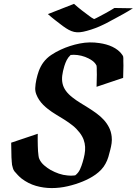

<svg xmlns="http://www.w3.org/2000/svg" viewBox="-20 -959 711 998"><path d="M176.3 -263.7Q176.3 -258.8 176 -249Q175.8 -239.3 176 -226.6Q176.3 -213.9 176.5 -200Q176.8 -186 177.7 -173.1Q178.7 -160.2 180.2 -149.2Q181.6 -138.2 184.6 -132.3Q192.9 -113.8 209.7 -99.4Q226.6 -85 243.7 -75.2Q264.2 -64 286.1 -56.4Q308.1 -48.8 331.5 -46.9Q341.3 -45.9 349.1 -45.9Q356.9 -45.9 365.7 -46.9L371.6 -47.9Q387.7 -60.5 396 -78.9Q404.3 -97.2 409.7 -116.2Q416 -137.2 419.7 -157Q423.3 -176.8 422.4 -195.6Q421.4 -214.4 414.8 -232.7Q408.2 -251 394 -269.5Q377.9 -290.5 357.9 -306.4Q337.9 -322.3 315.9 -336.2Q293.9 -350.1 271.7 -363.3Q249.5 -376.5 229 -392.6Q216.8 -401.9 204.8 -413.8Q192.9 -425.8 183.6 -439.7Q174.3 -453.6 168.5 -469Q162.6 -484.4 163.1 -501Q164.1 -522.9 169.2 -546.1Q174.3 -569.3 181.6 -589.8Q186 -601.6 192.1 -613.3Q198.2 -625 205.6 -634.8Q222.2 -657.2 246.3 -673.3Q270.5 -689.5 295.4 -700.7Q342.8 -722.7 394.5 -732.9Q446.3 -743.2 498 -734.9Q515.1 -732.4 532 -727.8Q548.8 -723.1 564.2 -715.8Q579.6 -708.5 593 -698Q606.4 -687.5 616.7 -672.4Q621.6 -665.5 621.1 -656.5Q620.6 -647.5 621.1 -639.2Q622.1 -617.7 621.1 -596.7Q620.1 -575.7 620.1 -554.2Q585.4 -543 551.3 -531.2Q517.1 -519.5 481.9 -507.8Q481.9 -529.3 482.9 -550.3Q483.9 -571.3 482.9 -592.8Q482.9 -599.6 482.9 -605.5Q482.9 -611.3 481.9 -617.7Q474.1 -633.8 457.8 -645Q441.4 -656.2 422.1 -663.3Q402.8 -670.4 382.8 -672.9Q362.8 -675.3 347.2 -673.3Q334.5 -661.6 327.1 -647.2Q319.8 -632.8 314.5 -615.7Q306.2 -588.4 303.5 -566.2Q300.8 -543.9 305.2 -524.4Q309.6 -504.9 322.3 -487.1Q335 -469.2 358.4 -451.2Q376.5 -437 397.7 -424.1Q418.9 -411.1 440.7 -397.5Q462.4 -383.8 482.7 -368.9Q502.9 -354 519.3 -336.2Q535.6 -318.4 546.6 -296.9Q557.6 -275.4 560.5 -249Q562.5 -231.9 560.1 -214.4Q557.6 -196.8 553.2 -180.2Q548.8 -161.6 543.2 -143.1Q537.6 -124.5 528.3 -107.9Q519.5 -91.3 506.3 -77.4Q493.2 -63.5 477.5 -52.2Q461.9 -41 444.8 -32Q427.7 -22.9 411.1 -16.1Q373.5 -0.5 332 9Q290.5 18.6 248.8 18.6Q207 18.6 167 7.1Q127 -4.4 92.3 -30.8Q81.1 -40 73 -48.6Q64.9 -57.1 55.2 -68.4Q49.8 -75.2 47.1 -84.7Q44.4 -94.2 42.5 -102.5Q42 -105.5 42 -108.9Q42 -112.3 41.5 -114.7Q41.5 -115.2 41.3 -115.7Q41 -116.2 41 -117.2V-118.7V-121.1L39.6 -140.1Q38.1 -178.7 38.1 -217.3ZM670.9 -916Q646.5 -900.4 621.8 -886.7Q597.2 -873 571.8 -859.4L560.5 -853.5L559.1 -852.5Q558.6 -852.5 556.6 -851.8Q554.7 -851.1 553.7 -850.1L557.6 -852.1Q555.2 -850.6 552.7 -849.1Q550.3 -847.7 547.9 -846.7L544.4 -844.7Q537.6 -840.8 531 -837.6Q524.4 -834.5 517.6 -831.1Q477.1 -811 432.1 -798.8Q411.6 -793 395.5 -791.5Q379.4 -790 365.2 -793.2Q351.1 -796.4 337.2 -804Q323.2 -811.5 306.6 -823.7Q286.6 -838.9 267.1 -854Q247.6 -869.1 229 -885.7L364.7 -939Q383.8 -921.9 404.1 -906Q424.3 -890.1 445.3 -875Q451.7 -870.6 457 -866.7Q462.4 -862.8 469.2 -859.9Q471.7 -860.8 474.1 -862.1Q476.6 -863.3 479 -864.3Q479 -864.7 484.6 -867.2Q490.2 -869.6 493.2 -871.6L526.9 -889.6Q539.6 -896.5 551.3 -903.3Q563 -910.2 574.7 -917.5ZM481.4 -855.5H481.9Q483.9 -855 487.3 -854.5Q490.7 -854 488.8 -854.5ZM385.7 -51.8Q385.3 -51.8 385.3 -51.3Q386.2 -51.8 385.7 -51.8ZM558.6 -852.5H559.1Z"/></svg>

Font: Autopia Bold Italic
Style: Bold Italic
Weight: 700
Italic angle: -104°
Designer: Antoine Gelgon
Foundry: Antoine Gelgon
Version: V.1.0